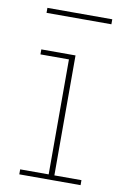

<svg xmlns="http://www.w3.org/2000/svg" viewBox="-81 -748 508 796"><g transform="rotate(10 172.5 -350.0)"><path d="M202 -21H316V0H58V-21H178V-505H58V-526H202ZM326 -700V-679H53V-700Z"/></g></svg>

Font: Hepta Slab ExtraLight ExtraLight
Style: Regular
Weight: 250
Version: Version 1.102